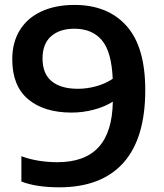

<svg xmlns="http://www.w3.org/2000/svg" viewBox="-20 -770 684 799"><path d="M584.5 -395Q584.5 -194 493.2 -92.2Q402 9.5 226.5 9.5Q131.5 9.5 69 -14.5V-120Q102 -107.5 141 -101.2Q180 -95 219 -95Q333 -95 390.2 -157.5Q447.5 -220 449.5 -347Q416 -325.5 370.2 -313.5Q324.5 -301.5 278 -301.5Q163.5 -301.5 97.2 -357Q31 -412.5 31 -523Q31 -593.5 62.5 -644.5Q94 -695.5 152.5 -722.5Q211 -749.5 290 -749.5Q428.5 -749.5 506.5 -662.2Q584.5 -575 584.5 -395ZM304 -400.5Q342 -400.5 380.2 -411Q418.5 -421.5 449 -442Q444.5 -554.5 404 -602.5Q363.5 -650.5 289.5 -650.5Q228.5 -650.5 192.8 -619.2Q157 -588 157 -526.5Q157 -463 195.2 -431.8Q233.5 -400.5 304 -400.5Z"/></svg>

Font: Encode Sans Semi Expanded SmBd
Style: Regular
Weight: 600
Width: 6
Designer: Multiple Designers
Foundry: Impallari Type
Version: Version 2.000